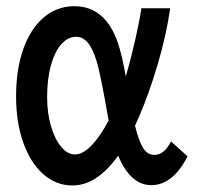

<svg xmlns="http://www.w3.org/2000/svg" viewBox="-20 -576 640 603"><path d="M30.5 -273.5Q30.5 -359 53.5 -423Q76.5 -487 118 -521.8Q159.5 -556.5 213.5 -556.5Q310 -556.5 349.5 -443.5Q363 -404.5 375 -336Q391 -390.5 404.8 -451.2Q418.5 -512 424 -550H514.5Q502.5 -465.5 475 -373Q447.5 -280.5 416.5 -209L404 -181.5Q415 -135.5 428.8 -112.5Q442.5 -89.5 464.5 -89.5Q496 -89.5 517 -132L569 -85Q523 5.5 455 5.5Q390 5.5 351 -87Q284.5 6.5 207 6.5Q156.5 6.5 116.2 -28.8Q76 -64 53.2 -127.8Q30.5 -191.5 30.5 -273.5ZM215.5 -91Q240.5 -91 268 -119.8Q295.5 -148.5 321 -197.5V-198.5Q295.5 -346 283 -385Q271.5 -423 256 -441.8Q240.5 -460.5 218.5 -460.5Q194 -460.5 173.2 -437.8Q152.5 -415 140.2 -371.8Q128 -328.5 128 -271Q128 -221.5 140 -180.2Q152 -139 172 -115Q192 -91 215.5 -91Z"/></svg>

Font: JuliaMono SemiBold
Style: Regular
Weight: 600
Monospace: yes
Designer: cormullion
Foundry: corm
Version: Version 0.055; ttfautohint (v1.8.4)